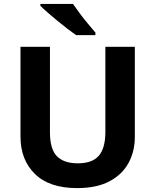

<svg xmlns="http://www.w3.org/2000/svg" viewBox="-20 -954 796 984"><path d="M671 -714V-252Q671 -178 638.5 -118.5Q606 -59 540.5 -24.5Q475 10 375 10Q233 10 159 -62.5Q85 -135 85 -254V-714H236V-277Q236 -189 272 -153Q308 -117 379 -117Q453 -117 486.5 -156Q520 -195 520 -278V-714ZM354 -934Q369 -912 389.5 -884.5Q410 -857 431.5 -831.5Q453 -806 469 -787V-774H370Q351 -787 325.5 -806.5Q300 -826 273.5 -848Q247 -870 224 -890Q201 -910 187 -924V-934Z"/></svg>

Font: Noto Sans IKEA
Style: Bold
Weight: 600
Designer: Monotype Design Team
Foundry: Monotype Imaging Inc.
Version: Version 2.001